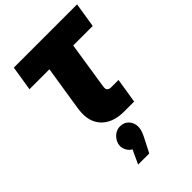

<svg xmlns="http://www.w3.org/2000/svg" viewBox="-287 -814 1232 1232"><g transform="rotate(-45 329.5 -198.0)"><path d="M387 0Q293 0 240 -47.5Q187 -95 187 -177Q187 -190 188.5 -204Q190 -218 192 -232L239 -531H58L85 -700H659L632 -531H455L408 -228Q407 -220 405.5 -212Q404 -204 404 -197Q404 -183 413 -176Q422 -169 437 -169H504L477 0ZM209 304 253 209Q234 200 222.5 179.5Q211 159 211 139Q211 116 223.5 95Q236 74 256 61Q276 48 300 48Q338 48 360 73Q382 98 382 131Q382 153 374 174.5Q366 196 352 222L310 304Z"/></g></svg>

Font: MuseoModerno Thin Black
Style: Italic
Weight: 900
Italic angle: -9°
Version: Version 1.003